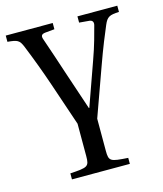

<svg xmlns="http://www.w3.org/2000/svg" viewBox="-112 -539 708 833"><g transform="rotate(-15 242.5 -122.5)"><path d="M-8 -433C36 -429 45 -426 59 -391C84 -329 107 -268 129 -203L194 -11V134C194 182 187 184 108 189V216H368V189C289 184 282 182 282 134V-10L360 -227C386 -300 412 -363 425 -393C439 -426 450 -431 493 -433V-461H314V-433L360 -429C375 -427 378 -416 374 -403C366 -373 352 -318 330 -258L261 -64H259L199 -243C185 -285 164 -350 146 -401C139 -419 143 -427 161 -429L203 -433V-461H-8Z"/></g></svg>

Font: erewhon
Style: Regular
Weight: 400
Version: Version 1.0.0